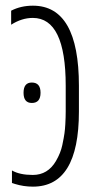

<svg xmlns="http://www.w3.org/2000/svg" viewBox="-20 -660 350 689"><path d="M98.1 -639.6Q263.2 -639.6 263.2 -352.1V-259.8Q263.2 9.8 98.1 9.8Q64.5 9.8 33.2 0L22.9 -3.4V-48.3Q50.8 -32.2 97.7 -32.2Q151.4 -32.2 180.7 -82Q197.8 -111.3 203.6 -139.4Q209.5 -167.5 211.4 -181.9Q213.4 -196.3 214.4 -214.4Q215.8 -241.2 215.8 -259.8V-352.1Q215.8 -595.7 97.7 -595.7Q58.1 -595.7 20 -571.3V-621.6Q54.7 -639.6 98.1 -639.6ZM94.2 -363.8Q125.5 -363.8 125.5 -327.1Q125.5 -290.5 94.2 -290.5Q64.5 -290.5 64.5 -327.1Q64.5 -363.8 94.2 -363.8Z"/></svg>

Font: Open Sans Hebrew Condensed Light
Style: Regular
Weight: 300
Width: 3
Foundry: Ascender Corporation, Yanek Iontef
Version: Version 2.001;PS 002.001;hotconv 1.0.70;makeotf.lib2.5.58329